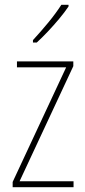

<svg xmlns="http://www.w3.org/2000/svg" viewBox="-20 -877 357 804"><path d="M288 -93H33V-115L257 -595H51V-620H287V-600L62 -118H288ZM267 -850Q251 -826 228 -798.5Q205 -771 180.5 -745Q156 -719 134 -699H118V-709Q152 -746 182.5 -783Q213 -820 237 -857H267Z"/></svg>

Font: Noto Sans Kannada UI Condensed Thin
Style: Regular
Weight: 100
Width: 3
Designer: Jelle Bosma - Monotype Design Team
Foundry: Monotype Imaging Inc.
Version: Version 2.005; ttfautohint (v1.8.4.7-5d5b)